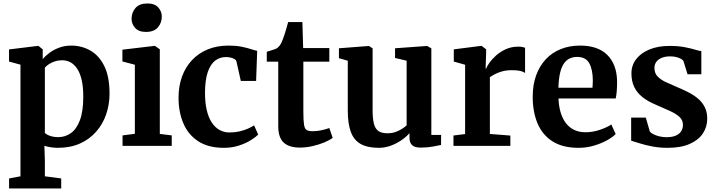

<svg xmlns="http://www.w3.org/2000/svg" viewBox="-20 -829 4076 1091"><path d="M602.4 -296.6Q602.4 -234.9 583.3 -179.5Q564.3 -124 526.7 -81Q489.2 -37.9 434.5 -13.5Q379.7 11 308.1 11Q288.4 11 266.7 7.5Q245.1 3.9 232.2 -0.7L234.9 81.4V172.8L327.8 185V242H31.6V185L96.3 172.8V-461.5L31.3 -479.2V-548.1L196.2 -568.4H198.2L222.7 -548.8V-492.9Q237.3 -510.9 261 -528.7Q284.7 -546.4 316.2 -558.2Q347.6 -570 384.9 -570Q443.3 -570 492.8 -542.2Q542.3 -514.4 572.4 -454.2Q602.4 -394 602.4 -296.6ZM333.1 -486.6Q311 -486.6 291.8 -480.2Q272.5 -473.9 257.8 -464.2Q243.1 -454.5 234.9 -444.5V-74.3Q242 -65.2 262.9 -57.5Q283.8 -49.8 311.4 -49.8Q350.4 -49.8 382.7 -72.5Q414.9 -95.2 434 -145.7Q453.2 -196.3 453.2 -280.4Q453.2 -335.2 444.2 -374.3Q435.2 -413.4 418.7 -438.3Q402.2 -463.2 380.4 -474.9Q358.6 -486.6 333.1 -486.6Z M746.3 -68.7V-461.1L675.5 -479.9V-546.7L858.5 -568.4H860.5L888.1 -548.8V-68.1L955.9 -59.6V0H676.4V-59.6ZM808.8 -647.6Q768.3 -647.6 747.9 -670.3Q727.6 -692.9 727.6 -722.1Q727.6 -757.5 749.7 -783.4Q771.9 -809.3 817.2 -809.3H818.2Q859.1 -809.3 879.3 -786.7Q899.4 -764 899.4 -734.8Q899.4 -699.5 877.3 -673.5Q855.2 -647.6 809.8 -647.6Z M994.5 -273.2Q994.4 -338.5 1013.9 -392.8Q1033.4 -447 1070.5 -486.8Q1107.5 -526.6 1160.2 -548.3Q1212.9 -570 1279 -570Q1320.7 -570 1351.4 -563.8Q1382.1 -557.7 1404.2 -550.5Q1426.3 -543.3 1441.4 -540L1435.3 -369.1H1348.4L1323.7 -479.2Q1321.9 -488 1312.1 -493.6Q1302.3 -499.3 1289.2 -502.1Q1276.2 -504.9 1264.5 -504.9Q1229.3 -504.9 1202.6 -484.5Q1176 -464.1 1160.7 -419.8Q1145.4 -375.6 1144.9 -303.1Q1144.8 -246.4 1154.7 -203.8Q1164.7 -161.1 1183.2 -133Q1201.7 -104.8 1227.5 -90.5Q1253.3 -76.3 1284 -76.3Q1314.9 -76.3 1340.7 -82.3Q1366.5 -88.3 1387.5 -97.5Q1408.4 -106.7 1423.8 -116.5L1447 -64.7Q1433.2 -49.8 1404.7 -32.1Q1376.2 -14.4 1337.1 -1.7Q1298 11 1252.3 11Q1163.7 11 1106.7 -26.1Q1049.7 -63.3 1022.2 -127.6Q994.6 -192 994.5 -273.2Z M1684 9.6Q1622.6 9.6 1591.8 -19.1Q1561.1 -47.7 1561.1 -111.9V-478.4H1495.9V-534.6Q1507.5 -538.8 1519.6 -542.3Q1531.8 -545.8 1542.1 -549.5Q1552.5 -553.2 1558.6 -558.6Q1565.2 -564.6 1569.9 -570.8Q1574.5 -577 1578.5 -585.1Q1582.5 -593.2 1586.6 -604.2Q1591.8 -616.9 1597.3 -634.6Q1602.8 -652.3 1608.2 -670.7Q1613.6 -689.1 1617.4 -703.5H1698.3L1702.6 -555.7H1851.3V-478.4H1703.7V-197.7Q1703.7 -144.7 1707.6 -120.4Q1711.5 -96.2 1723.1 -89.8Q1734.8 -83.4 1757.6 -83.4Q1782.5 -83.4 1809 -89.4Q1835.5 -95.3 1851.3 -101.5L1870.5 -45.8Q1853.4 -32.6 1823.3 -20Q1793.1 -7.3 1756.6 1.1Q1720.2 9.6 1684 9.6Z M2369.9 9.7Q2336.9 9.7 2321.9 -4.1Q2306.9 -18 2306.9 -46V-72.7Q2290.5 -52.9 2263 -33.7Q2235.5 -14.4 2202 -1.7Q2168.5 11 2133.6 11Q2069.2 11 2030.3 -10.4Q1991.4 -31.8 1973.8 -78.7Q1956.2 -125.7 1956.2 -201.7V-484.1L1905.9 -498.2V-554.7L2075.4 -567.7H2076.4L2097.3 -554.3V-202.1Q2097.3 -154.2 2104.8 -125.7Q2112.2 -97.2 2130.4 -84.4Q2148.7 -71.7 2181 -71.7Q2207.1 -71.7 2228.2 -79.3Q2249.3 -86.9 2265.1 -97.3Q2280.9 -107.7 2290.6 -116.9V-484.1L2224.8 -499.6V-554.7L2404.8 -567.7H2407.3L2431 -554.3V-62.1H2486.5L2486.2 -5.3Q2468.3 -1.5 2438.3 4.1Q2408.4 9.7 2369.9 9.7Z M2556.7 0V-59L2622.9 -67.2V-461.1L2558.6 -479.2V-548.5L2713.8 -568.4H2716.6L2742.4 -548.8V-527L2739.3 -439.5H2742.4Q2746.9 -452.1 2761.4 -472.7Q2775.9 -493.2 2799.4 -514.3Q2823 -535.3 2854.7 -549.6Q2886.3 -563.9 2924.7 -563.9Q2938.8 -563.9 2948.4 -561.9Q2957.9 -559.9 2963.6 -557.7V-414.4Q2954.1 -421.6 2936.6 -425.9Q2919 -430.2 2889.8 -430.2Q2857.8 -430.2 2833.4 -423.4Q2809.1 -416.6 2791.9 -407.4Q2774.8 -398.3 2763.6 -390.4V-67.8L2880 -58.7V0Z M3267.9 11Q3177 11 3119.2 -26Q3061.5 -63 3034.2 -128.4Q3007 -193.8 3007 -278.6Q3007 -346.7 3026.4 -400.6Q3045.9 -454.6 3081.4 -492.4Q3117 -530.2 3166.5 -550.1Q3216 -570 3276 -570Q3377.2 -570 3430.6 -517.1Q3484.1 -464.3 3486.5 -368.4Q3486.5 -335.9 3484.6 -311.9Q3482.7 -287.8 3478.7 -269.5H3153.4Q3155.2 -224.8 3166 -189.3Q3176.8 -153.7 3196.1 -128.7Q3215.4 -103.7 3243.3 -90.6Q3271.1 -77.5 3307.7 -77.5Q3348.5 -77.5 3389.8 -91.7Q3431.1 -105.9 3453.7 -121.6L3478.4 -67.6Q3462.3 -50.3 3429.8 -32.1Q3397.2 -13.9 3355.1 -1.5Q3312.9 11 3267.9 11ZM3153 -330.6H3346.5Q3347.2 -337.6 3347.6 -345.3Q3348 -352.9 3348.2 -360Q3348.5 -367.1 3348.5 -372.8Q3348.3 -432.5 3328.6 -469.1Q3308.9 -505.6 3259.6 -505.6Q3237.6 -505.6 3218.9 -497.6Q3200.2 -489.6 3185.9 -470.3Q3171.6 -451 3163.1 -417Q3154.7 -383 3153 -330.6Z M3649.7 -160.6 3672.3 -82.3Q3677.5 -74.3 3692.2 -66.6Q3706.8 -59 3726.5 -54.2Q3746.3 -49.4 3766.6 -49.4Q3799.5 -49.4 3820.3 -58.5Q3841 -67.5 3850.9 -83.5Q3860.7 -99.4 3860.7 -119.5Q3860.7 -146.8 3840.6 -165Q3820.5 -183.1 3785.7 -199Q3750.8 -214.9 3705.3 -234.5Q3661.1 -253 3630.4 -277.4Q3599.7 -301.8 3583.8 -334.9Q3568 -367.9 3568 -412.3Q3568 -457.8 3594.8 -492.8Q3621.5 -527.8 3670.3 -547.9Q3719 -568.1 3784.4 -568.1Q3833 -568.1 3867.7 -561.5Q3902.4 -555 3926.2 -547.9Q3950 -540.7 3965.2 -538.2V-406.9H3886.9L3863.5 -482.4Q3859.6 -489.2 3848.6 -495.1Q3837.7 -501.1 3822.2 -504.9Q3806.7 -508.7 3788.4 -508.7Q3761 -508.8 3740.7 -500.6Q3720.4 -492.5 3709.6 -477.8Q3698.7 -463.1 3698.7 -443.1Q3698.7 -413 3716.9 -394.2Q3735.1 -375.3 3764.4 -362.1Q3793.7 -348.9 3826.4 -334.6Q3858.4 -321.2 3889.3 -305.8Q3920.1 -290.4 3944.8 -269.9Q3969.4 -249.5 3984 -221.5Q3998.7 -193.5 3998.7 -154.9Q3998.7 -108.1 3973.9 -70.6Q3949.2 -33.2 3899 -11.1Q3848.8 11 3773.2 11Q3726.3 11 3685.8 3.1Q3645.4 -4.8 3614.8 -14.6Q3584.2 -24.3 3566.4 -29.6V-160.6Z"/></svg>

Font: Merriweather 7pt Light
Style: Regular
Weight: 300
Designer: Eben Sorkin
Foundry: Eben Sorkin
Version: Version 2.200;gftools[0.9.31]